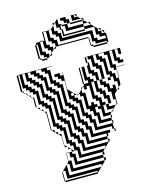

<svg xmlns="http://www.w3.org/2000/svg" viewBox="-131 -841 898 1091"><g transform="rotate(-15 318.0 -296.0)"><path d="M261 -434V-450H245V-434ZM469 -354V-418H453V-434H437V-482H413V-466H421V-418H437V-402H453V-354ZM373 -386V-402H363V-386ZM373 -386H363V-370H373ZM485 -434V-354H517V-370H501V-450H485V-466H469V-498H453V-450H469V-434ZM389 -370H363V-354H389ZM277 -306H293V-320L291 -322H277ZM405 -210H389V-178H405V-130H463V-114H469V-98H463V-114H389V-162H373V-194H357V-210H341V-290H325V-306H319L341 -328V-338H351L341 -328V-306H357V-226H373V-242H389V-226H405V-210H421V-242H405V-258H389V-338H373V-322H357V-338H351L363 -350V-354H357V-450H363V-434H373V-450H389V-386H405V-370H421V-354H437V-386H421V-402H405V-450H413V-466H405V-498H413V-482H421V-498H413V-500H613V-466H597V-498H581V-450H597V-434H613V-418H581V-434H565V-498H549V-418H565V-402H613V-400H563V-386H565V-370H563V-386H549V-402H533V-482H517V-498H485V-482H501V-466H517V-386H533V-370H549V-338H563V-300L549 -286V-274H537L549 -286V-322H533V-354H517V-338H501V-354H469V-338H485V-322H501V-290H517V-306H533V-274H537L517 -254V-210H513V-226H501V-274H485V-306H469V-322H453V-354H437V-306H453V-290H469V-258H485V-210H469V-194H507L485 -172V-162H475L485 -172V-178H453V-210H437V-162H475L463 -150V-146H469V-130H463V-146H421V-194H405ZM469 -50H463V-66H453V-82H357V-130H341V-162H325V-178H309V-258H293V-274H277V-290H261V-402H245V-418H229V-434H213V-450H263V-350L291 -322H293V-320L307 -306H319L313 -300L307 -306H293V-290H309V-274H325V-194H341V-178H357V-146H373V-98H463V-66H469ZM197 -18V-16L211 -2H213V-34H197V-50H181V-130H165V-146H149V-162H133V-274H117V-290H101V-306H85V-370H69V-386H53V-402H37V-418H13V-402H21V-392L27 -386H37V-376L43 -370H53V-360L59 -354H69V-294L73 -290H85V-278L89 -274H101V-262L105 -258H117V-146H133V-130H149V-114H165V-48L179 -34H181V-32L195 -18ZM373 62H363V50L367 46H229V-2H211L213 0H197V14H213V62H363V78H373V94H363V78H197V30H181V0H197V-16L195 -18H181V-32L179 -34H165V-48L163 -50V-100L113 -150V-250L105 -258H101V-262L89 -274H85V-278L73 -290H69V-294L63 -300V-350L59 -354H53V-360L43 -370H37V-376L27 -386H21V-392L13 -400V-402H5V-498H13V-482H21V-498H13V-500H213V-498H181V-482H197V-418H213V-402H229V-386H245V-274H261V-258H277V-242H293V-162H309V-146H325V-114H341V-66H437V-50H421V-34H413V-50H325V-98H309V-130H293V-146H277V-226H261V-242H245V-258H229V-370H213V-386H197V-402H181V-466H165V-482H149V-498H117V-482H133V-466H149V-450H165V-386H181V-370H197V-354H213V-242H229V-226H245V-210H261V-130H277V-114H293V-82H309V-34H413V-18H421V-2H413V-18H293V-66H277V-98H261V-114H245V-194H229V-210H213V-226H197V-338H181V-354H165V-370H149V-434H133V-450H117V-466H101V-482H85V-498H69V-466H85V-450H101V-434H117V-418H133V-354H149V-338H165V-322H181V-210H197V-194H213V-178H229V-98H245V-82H261V-50H277V-2H413V0L389 24V30H383L389 24V14H261V-34H245V-66H229V-82H213V-162H197V-178H181V-194H165V-306H149V-322H133V-338H117V-402H101V-418H85V-434H69V-450H53V-498H37V-434H53V-418H69V-402H85V-386H101V-322H117V-306H133V-290H149V-178H165V-162H181V-146H197V-66H213V-50H229V-18H245V30H383L367 46H373ZM341 126H337L341 122V110H165V62H151L163 50V0H165V-2H181V0H165V46H181V94H363V100L341 122ZM149 62H151L149 64V126H337L313 150H309V142H133V94H119L149 64ZM21 -466V-482H13V-466ZM21 -450V-466H13V-450ZM21 -434V-450H13V-434ZM373 -418V-434H363V-418ZM21 -434H13V-418H21ZM373 -402V-418H363V-402ZM565 -354V-370H563V-354ZM565 -338H563V-354H565ZM453 -210H469V-242H453V-274H437V-290H421V-354H405V-274H421V-258H437V-226H453ZM517 -194H507L513 -200V-210H517ZM113 150V100L117 96V94H119L117 96V150H309V158H117V150ZM447 -646H319V-654H447ZM519 -622H535V-624L521 -638H519ZM167 -606V-622H159V-606ZM551 -606V-608L537 -622H535V-606ZM167 -590V-606H159V-590ZM471 -590H459V-574H471ZM167 -590H159V-574H167ZM263 -590H249L259 -600H263ZM327 -670H319V-654H327ZM471 -590V-622H295V-654H279V-670H263V-702H261L279 -720V-734H293L279 -720V-686H295V-670H311V-638H487V-590H503V-574H551V-590H519V-606H503V-654H447V-670H343V-702H327V-710H319V-686H327V-670H319V-686H311V-702H295V-734H293L309 -750H311V-718H327V-710H359V-686H447V-670H487V-672L473 -686H447V-702H375V-710H359V-718H343V-734H327V-750H359V-734H375V-710H447V-702H455V-704L441 -718H391V-750H407V-734H423V-736L409 -750H423V-736L441 -718H455V-704L473 -686H487V-672L521 -638H535V-624L537 -622H551V-608L559 -600V-550H551V-558H487V-574H459V-558H471V-550H551V-542H471V-550H459V-558H455V-600H263V-622H247V-638H231V-700H247V-702H261L259 -700H247V-654H263V-638H279V-606H455V-600H459V-590ZM231 -558H217L231 -572V-590H215V-606H199V-650H209V-700H215V-702H231V-700H215V-622H231V-606H247V-590H249L231 -572ZM159 -550V-558H151V-638H159V-622H167V-638H159V-650H183V-654H199V-650H183V-590H199V-574H215V-558H217L209 -550H199V-558H183V-574H159V-558H167V-550H199V-542H167V-550Z"/></g></svg>

Font: Rubik Broken Fax
Style: Regular
Weight: 400
Designer: Hubert and Fischer, NaN
Foundry: Hubert and Fischer, NaN
Version: Version 2.201